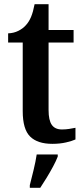

<svg xmlns="http://www.w3.org/2000/svg" viewBox="-20 -680 401 921"><path d="M231 10Q160 10 124.5 -25Q89 -60 89 -147V-476H19V-520Q46 -521 68 -532Q90 -543 104 -559Q119 -575 129 -599Q139 -623 146 -660H213V-536H333V-476H213V-152Q213 -103 228.5 -81Q244 -59 277 -59Q295 -59 311 -61.5Q327 -64 342 -67V-11Q327 -4 297.5 3Q268 10 231 10ZM123 208Q131 177 141 136Q151 95 156 61H257V71Q249 92 234.5 119Q220 146 203.5 173Q187 200 173 221H123Z"/></svg>

Font: Noto Serif Hebrew SemiCondensed SemiBold
Style: Regular
Weight: 600
Width: 4
Designer: Monotype Design Team
Foundry: Monotype Imaging Inc.
Version: Version 2.004; ttfautohint (v1.8.4.7-5d5b)